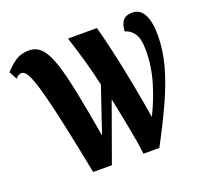

<svg xmlns="http://www.w3.org/2000/svg" viewBox="-133 -875 1094 1023"><g transform="rotate(-20 413.5 -363.5)"><path d="M228 0Q196 -163 172 -274.5Q148 -386 130 -455.5Q112 -525 98 -562Q84 -599 72.5 -612.5Q61 -626 50 -626Q38 -626 29.5 -620Q21 -614 15 -606L-9 -652Q11 -676 45 -701Q79 -726 128 -726Q167 -726 195.5 -697.5Q224 -669 246 -604.5Q268 -540 290 -432.5Q312 -325 339 -167L426 -424Q408 -504 387.5 -575.5Q367 -647 345 -714H509Q526 -652 546 -564.5Q566 -477 585.5 -375Q605 -273 622 -169Q661 -246 687.5 -334.5Q714 -423 714 -514Q714 -581 692.5 -610.5Q671 -640 642 -646Q642 -680 658 -703.5Q674 -727 714 -727Q757 -727 779 -686Q801 -645 801 -567Q801 -485 778 -399.5Q755 -314 711 -216.5Q667 -119 603 0H513Q510 -30 503 -72Q496 -114 487 -161Q478 -208 469 -252.5Q460 -297 453 -330L334 0Z"/></g></svg>

Font: Noto Serif ExtraCondensed ExtraBold
Style: Regular
Weight: 800
Width: 2
Designer: Monotype Design Team
Foundry: Monotype Imaging Inc.
Version: Version 2.013; ttfautohint (v1.8.4.7-5d5b)